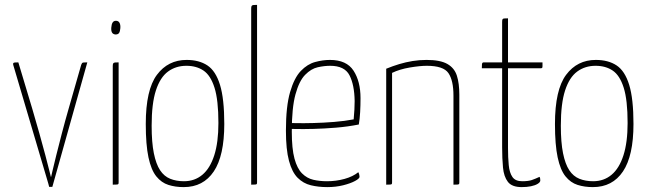

<svg xmlns="http://www.w3.org/2000/svg" viewBox="-20 -755 2650 785"><path d="M181 9Q181 9 177.5 -4.5Q174 -18 167 -40L34 -490Q33 -495 34.5 -497Q36 -499 41 -499.5Q46 -500 55 -500L112 -310Q127 -259 141 -209.5Q155 -160 165.5 -120Q176 -80 182 -56Q188 -32 188 -32H189Q189 -32 194.5 -56Q200 -80 210 -120Q220 -160 233 -210Q246 -260 261 -312L312 -490Q314 -495 315.5 -497Q317 -499 322 -499.5Q327 -500 337 -500L194 9Q194 9 187.5 9Q181 9 181 9Z M441 0V-485Q441 -493 443 -496Q445 -499 450.5 -499.5Q456 -500 465 -500V-10Q465 -5 464 -3Q463 -1 458 -0.5Q453 0 441 0ZM452 -614Q442 -615 438 -622Q434 -629 435 -642Q436 -656 440.5 -663Q445 -670 454 -670Q464 -670 468.5 -662Q473 -654 472 -640Q471 -627 467 -620.5Q463 -614 452 -614Z M731 10Q697 10 668.5 1Q640 -8 619 -34Q598 -60 587 -111.5Q576 -163 576 -248Q576 -388 621.5 -449Q667 -510 743 -510Q794 -510 828 -487.5Q862 -465 879.5 -408Q897 -351 897 -248Q897 -118 854 -54Q811 10 731 10ZM732 -14Q776 -14 807.5 -40.5Q839 -67 856 -120Q873 -173 873 -252Q873 -346 857 -396.5Q841 -447 812 -466.5Q783 -486 742 -486Q699 -486 667 -462.5Q635 -439 617.5 -385.5Q600 -332 600 -241Q600 -173 609 -128.5Q618 -84 634.5 -59Q651 -34 676 -24Q701 -14 732 -14Z M1007 0V-720Q1007 -728 1009 -731Q1011 -734 1016.5 -734.5Q1022 -735 1031 -735V-10Q1031 -5 1030 -3Q1029 -1 1024 -0.5Q1019 0 1007 0Z M1318 10Q1282 10 1251 2.5Q1220 -5 1197 -28Q1174 -51 1161.5 -97.5Q1149 -144 1149 -221Q1149 -320 1166 -378.5Q1183 -437 1210 -465Q1237 -493 1268.5 -501.5Q1300 -510 1329 -510Q1397 -510 1425.5 -466Q1454 -422 1454 -354Q1454 -325 1452.5 -297Q1451 -269 1447 -246Q1402 -237 1353 -233Q1304 -229 1262 -228Q1220 -227 1194 -227.5Q1168 -228 1168 -228V-252Q1168 -252 1194.5 -251.5Q1221 -251 1261.5 -252Q1302 -253 1346 -256.5Q1390 -260 1426 -267Q1428 -290 1429 -307Q1430 -324 1430 -342Q1429 -408 1409 -447Q1389 -486 1330 -486Q1306 -486 1279 -480Q1252 -474 1227.5 -449Q1203 -424 1188 -369Q1173 -314 1173 -217Q1173 -147 1184 -106.5Q1195 -66 1215 -46Q1235 -26 1261 -20Q1287 -14 1317 -14Q1354 -14 1388.5 -23.5Q1423 -33 1445 -51Q1448 -45 1449 -40Q1450 -35 1450 -32Q1450 -25 1431.5 -15Q1413 -5 1383 2.5Q1353 10 1318 10Z M1559 0V-474Q1586 -485 1612.5 -493Q1639 -501 1667 -505.5Q1695 -510 1724 -510Q1780 -510 1809 -493.5Q1838 -477 1848 -445.5Q1858 -414 1858 -368V-10Q1858 -5 1857 -3Q1856 -1 1851 -0.5Q1846 0 1834 0V-364Q1834 -426 1813.5 -456Q1793 -486 1725 -486Q1697 -486 1655.5 -479Q1614 -472 1583 -457V-10Q1583 -5 1582 -3Q1581 -1 1576 -0.5Q1571 0 1559 0Z M2113 10Q2073 10 2056.5 -11.5Q2040 -33 2036.5 -70Q2033 -107 2033 -153V-476H1950Q1950 -487 1950.5 -492Q1951 -497 1953 -498.5Q1955 -500 1958 -500H2033V-665Q2033 -673 2034.5 -676Q2036 -679 2041 -679.5Q2046 -680 2057 -680V-500H2198Q2198 -490 2198 -484.5Q2198 -479 2196.5 -477.5Q2195 -476 2192 -476H2057V-150Q2057 -111 2060 -80Q2063 -49 2075 -31.5Q2087 -14 2115 -14Q2140 -14 2154.5 -19Q2169 -24 2186 -32Q2188 -28 2188.5 -24.5Q2189 -21 2189 -17Q2189 -10 2178.5 -3.5Q2168 3 2151 6.5Q2134 10 2113 10Z M2404 10Q2370 10 2341.5 1Q2313 -8 2292 -34Q2271 -60 2260 -111.5Q2249 -163 2249 -248Q2249 -388 2294.5 -449Q2340 -510 2416 -510Q2467 -510 2501 -487.5Q2535 -465 2552.5 -408Q2570 -351 2570 -248Q2570 -118 2527 -54Q2484 10 2404 10ZM2405 -14Q2449 -14 2480.5 -40.5Q2512 -67 2529 -120Q2546 -173 2546 -252Q2546 -346 2530 -396.5Q2514 -447 2485 -466.5Q2456 -486 2415 -486Q2372 -486 2340 -462.5Q2308 -439 2290.5 -385.5Q2273 -332 2273 -241Q2273 -173 2282 -128.5Q2291 -84 2307.5 -59Q2324 -34 2349 -24Q2374 -14 2405 -14Z"/></svg>

Font: Yanone Kaffeesatz ExtraLight
Style: Regular
Weight: 200
Designer: Yanone (Cyrillic: Daniel Pouzeot, Huerta Tipografica, and Cyreal)
Foundry: Yanone
Version: Version 2.003